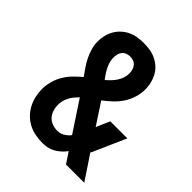

<svg xmlns="http://www.w3.org/2000/svg" viewBox="-206 -873 1012 1012"><g transform="rotate(45 300.0 -367.5)"><path d="M276 8Q250 8 223 3Q196 -2 172.5 -14Q149 -26 129.5 -45.5Q110 -65 97.5 -88.5Q85 -112 79 -138.5Q73 -165 73 -192Q73 -221 81 -250Q89 -279 104 -304.5Q119 -330 140 -351.5Q161 -373 184 -392Q169 -413 154.5 -434Q140 -455 128.5 -478.5Q117 -502 110 -527Q103 -552 103 -577Q103 -600 108.5 -622.5Q114 -645 125.5 -665Q137 -685 154 -700.5Q171 -716 192 -726Q213 -736 236 -739.5Q259 -743 281 -743Q304 -743 327 -739.5Q350 -736 371 -726Q392 -716 409.5 -700.5Q427 -685 438 -664.5Q449 -644 454.5 -621.5Q460 -599 460 -576Q460 -545 450.5 -514.5Q441 -484 424 -458Q407 -432 384 -410.5Q361 -389 336 -370Q337 -369 337.5 -368Q338 -367 339 -366L415 -250L448 -326H575L503 -163Q500 -156 497 -149Q494 -142 490 -135L580 0H444L404 -60Q386 -35 360 -17Q334 1 303 6L290 7ZM273 -459Q286 -470 298.5 -483Q311 -496 320.5 -510.5Q330 -525 335.5 -541.5Q341 -558 341 -576Q341 -588 337.5 -600.5Q334 -613 326 -623Q318 -633 306 -637.5Q294 -642 281 -642Q269 -642 256.5 -637.5Q244 -633 236 -623Q228 -613 225 -600.5Q222 -588 222 -575Q222 -559 226.5 -543.5Q231 -528 238 -513.5Q245 -499 254.5 -485.5Q264 -472 273 -459ZM286 -93Q307 -93 325.5 -104Q344 -115 357 -132L245 -302Q234 -291 224 -279Q214 -267 206.5 -253Q199 -239 195 -223.5Q191 -208 191 -193Q191 -173 197 -154Q203 -135 216 -120.5Q229 -106 248 -99.5Q267 -93 286 -93Z"/></g></svg>

Font: Iosevka Curly Extended
Style: Bold
Weight: 700
Width: 7
Monospace: yes
Designer: Belleve Invis
Foundry: Belleve Invis
Version: Version 11.1.0; ttfautohint (v1.8.3)